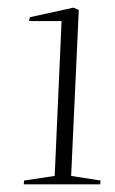

<svg xmlns="http://www.w3.org/2000/svg" viewBox="-20 -856 300 502"><path d="M166 -396 243 -384 242 -374H42L43 -384L123 -396L141 -801H56L58 -811L172 -836L186 -830Z"/></svg>

Font: Display Extralight
Style: Italic
Weight: 200
Italic angle: -2°
Designer: Latin by Veronika Burian and Jose Scaglione. Greek by Irene Vlachou. Cyrillic by Vera Evstafieva
Foundry: TypeTogether
Version: Version 3.002